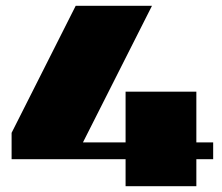

<svg xmlns="http://www.w3.org/2000/svg" viewBox="-20 -642 765 662"><path d="M715 -151V-93H657V0H413V-93H20V-184L241 -622H504L266 -151H413V-326H657V-151Z"/></svg>

Font: Sarpanch Black
Style: Regular
Weight: 900
Designer: Manushi Parikh (Devanagari and Latin), Jyotish Sonowal (Devanagari)
Foundry: Indian Type Foundry
Version: Version 2.004;PS 1.0;hotconv 1.0.78;makeotf.lib2.5.61930; tt